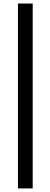

<svg xmlns="http://www.w3.org/2000/svg" viewBox="-20 -848 284 1081"><path d="M81.1 212.9V-828.1H164.1V212.9Z"/></svg>

Font: Gothic A1 Medium
Style: Regular
Weight: 500
Designer: HanYang I&C Co.,Ltd.
Foundry: HanYang I&C Co.,Ltd.
Version: Version 2.50